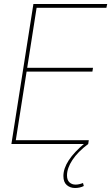

<svg xmlns="http://www.w3.org/2000/svg" viewBox="-20 -720 556 960"><path d="M37 0 147 -700H516L512 -681H163L116 -381H445L442 -362H113L59 -19H424L421 0ZM404 -4 421 0Q369 39 342 80Q315 121 315 157Q315 180 327 191.5Q339 203 358 203Q375 203 395 195L399 210Q380 220 355 220Q331 220 314 205.5Q297 191 297 160Q297 85 404 -4Z"/></svg>

Font: Georama Thin
Style: Italic
Weight: 100
Italic angle: -9°
Designer: Jean-Baptiste Levee
Foundry: Production Type
Version: Version 1.000